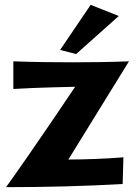

<svg xmlns="http://www.w3.org/2000/svg" viewBox="-20 -776 560 792"><path d="M512 -523C434 -520 356 -519 278 -519C197 -519 115 -520 35 -523V-409C128 -415 290 -418 290 -418C290 -418 109 -148 5 -4C168 -4 328 -8 486 -17L489 -127C413 -121 328 -118 262 -118ZM354 -756 228 -570 294 -553 470 -710Z"/></svg>

Font: Galindo
Style: Regular
Weight: 400
Designer: Astigmatic (AOETI)
Foundry: Astigmatic (AOETI)
Version: Version 1.000